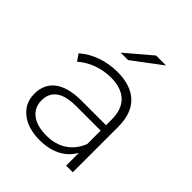

<svg xmlns="http://www.w3.org/2000/svg" viewBox="-201 -853 984 984"><g transform="rotate(45 291.5 -360.5)"><path d="M110 -37C143 -10 189 4 247 4C336 4 402 -32 435 -93V0H483V-331C483 -459 411 -526 282 -526C202 -526 125 -499 73 -452L98 -416C142 -456 209 -482 278 -482C379 -482 433 -430 433 -333V-291H254C118 -291 59 -232 59 -145C59 -100 76 -64 110 -37ZM109 -147C109 -212 152 -252 255 -252H433V-154C402 -78 341 -37 254 -37C162 -37 109 -79 109 -147ZM223 -607H277L434 -725H362Z"/></g></svg>

Font: Montserrat Light
Style: Regular
Weight: 300
Designer: Julieta Ulanovsky
Foundry: Julieta Ulanovsky
Version: Version 7.200